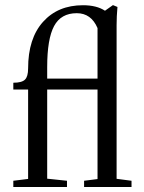

<svg xmlns="http://www.w3.org/2000/svg" viewBox="-20 -747 574 767"><path d="M33.2 0V-24.9L92.3 -32.2V-389.2H33.2V-416.5Q67.4 -416.5 79.8 -429Q92.3 -441.4 92.3 -473.6Q92.3 -593.3 151.9 -659.7Q211.4 -726.1 311.5 -726.1Q366.2 -726.1 399.4 -704.1L431.2 -726.6L449.2 -719.2Q445.8 -681.6 445.8 -647V-32.7L505.4 -24.9V0H315.9V-24.9L369.6 -31.7V-389.2H168.5V-33.2L247.6 -24.9V0ZM168.5 -479V-433.1H369.6V-634.8Q344.2 -694.3 286.6 -694.3Q223.6 -694.3 196 -642.8Q168.5 -591.3 168.5 -479Z"/></svg>

Font: Elstob
Style: Regular
Weight: 400
Designer: Peter S. Baker
Version: Version 1.015